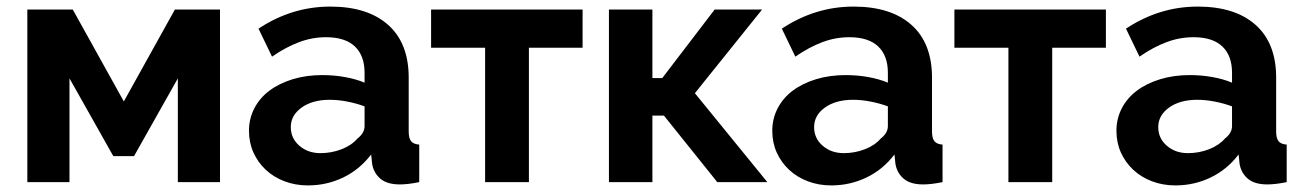

<svg xmlns="http://www.w3.org/2000/svg" viewBox="-20 -553 3961 583"><path d="M356 -245 511 -524H648V0H520V-315L387 -79H324L191 -315V0H63V-524H201Z M915 10Q877 10 844 -2.5Q811 -15 787 -37.5Q763 -60 749.5 -90Q736 -120 736 -156Q736 -193 752.5 -224.5Q769 -256 798.5 -278Q828 -300 869 -312.5Q910 -325 959 -325Q994 -325 1027.5 -319Q1061 -313 1087 -302V-332Q1087 -384 1057.5 -412Q1028 -440 970 -440Q928 -440 888 -425Q848 -410 806 -381L765 -466Q866 -533 983 -533Q1096 -533 1158.5 -477.5Q1221 -422 1221 -317V-154Q1221 -133 1228.5 -124Q1236 -115 1253 -114V0Q1219 7 1194 7Q1156 7 1135.5 -10Q1115 -27 1110 -55L1107 -84Q1072 -38 1022 -14Q972 10 915 10ZM953 -88Q987 -88 1017.5 -100Q1048 -112 1065 -132Q1087 -149 1087 -170V-230Q1063 -239 1035 -244.5Q1007 -250 981 -250Q929 -250 896 -226.5Q863 -203 863 -167Q863 -133 889 -110.5Q915 -88 953 -88Z M1586 0H1453V-408H1289V-524H1749V-408H1586Z M2150 -524H2294L2090 -270L2310 0H2158L1996 -202H1961V0H1829V-524H1961V-316H1991Z M2504 10Q2466 10 2433 -2.5Q2400 -15 2376 -37.5Q2352 -60 2338.5 -90Q2325 -120 2325 -156Q2325 -193 2341.5 -224.5Q2358 -256 2387.5 -278Q2417 -300 2458 -312.5Q2499 -325 2548 -325Q2583 -325 2616.5 -319Q2650 -313 2676 -302V-332Q2676 -384 2646.5 -412Q2617 -440 2559 -440Q2517 -440 2477 -425Q2437 -410 2395 -381L2354 -466Q2455 -533 2572 -533Q2685 -533 2747.5 -477.5Q2810 -422 2810 -317V-154Q2810 -133 2817.5 -124Q2825 -115 2842 -114V0Q2808 7 2783 7Q2745 7 2724.5 -10Q2704 -27 2699 -55L2696 -84Q2661 -38 2611 -14Q2561 10 2504 10ZM2542 -88Q2576 -88 2606.5 -100Q2637 -112 2654 -132Q2676 -149 2676 -170V-230Q2652 -239 2624 -244.5Q2596 -250 2570 -250Q2518 -250 2485 -226.5Q2452 -203 2452 -167Q2452 -133 2478 -110.5Q2504 -88 2542 -88Z M3175 0H3042V-408H2878V-524H3338V-408H3175Z M3549 10Q3511 10 3478 -2.5Q3445 -15 3421 -37.5Q3397 -60 3383.5 -90Q3370 -120 3370 -156Q3370 -193 3386.5 -224.5Q3403 -256 3432.5 -278Q3462 -300 3503 -312.5Q3544 -325 3593 -325Q3628 -325 3661.5 -319Q3695 -313 3721 -302V-332Q3721 -384 3691.5 -412Q3662 -440 3604 -440Q3562 -440 3522 -425Q3482 -410 3440 -381L3399 -466Q3500 -533 3617 -533Q3730 -533 3792.5 -477.5Q3855 -422 3855 -317V-154Q3855 -133 3862.5 -124Q3870 -115 3887 -114V0Q3853 7 3828 7Q3790 7 3769.5 -10Q3749 -27 3744 -55L3741 -84Q3706 -38 3656 -14Q3606 10 3549 10ZM3587 -88Q3621 -88 3651.5 -100Q3682 -112 3699 -132Q3721 -149 3721 -170V-230Q3697 -239 3669 -244.5Q3641 -250 3615 -250Q3563 -250 3530 -226.5Q3497 -203 3497 -167Q3497 -133 3523 -110.5Q3549 -88 3587 -88Z"/></svg>

Font: PTCRaleway
Style: Bold
Weight: 700
Designer: Matt McInerney, Pablo Impallari, Rodrigo Fuenzalida
Foundry: Matt McInerney, Pablo Impallari, Rodrigo Fuenzalida
Version: Version 3.000g; ttfautohint (v1.5) -l 8 -r 28 -G 28 -x 14 -D